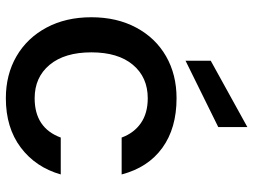

<svg xmlns="http://www.w3.org/2000/svg" viewBox="-122 -714 845 640"><g transform="rotate(90 300.0 -393.5)"><path d="M403 -699 182 -590V-674L403 -796ZM37 -276Q37 -361 71.5 -425.5Q106 -490 167 -525Q228 -560 307 -560Q407 -560 472.5 -512.5Q538 -465 561 -377H438Q423 -418 390 -441Q357 -464 307 -464Q237 -464 195.5 -414.5Q154 -365 154 -276Q154 -187 195.5 -137Q237 -87 307 -87Q406 -87 438 -174H561Q537 -90 471 -40.5Q405 9 307 9Q228 9 167 -26.5Q106 -62 71.5 -126.5Q37 -191 37 -276Z"/></g></svg>

Font: Fz Poppins Med
Style: Regular
Weight: 500
Designer: Ninad Kale (Devanagari), Jonny Pinhorn (Latin)
Foundry: Indian Type Foundry
Version: Vit hóa bi Vntype.Com & FontZin.Com